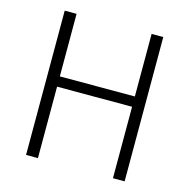

<svg xmlns="http://www.w3.org/2000/svg" viewBox="-107 -833 923 937"><g transform="rotate(15 355.0 -364.5)"><path d="M166 -729V-413H545V-729H604V0H545V-361H166V0H106V-729Z"/></g></svg>

Font: Kinto Sans Light
Style: Regular
Weight: 300
Designer: Authors: Ryoko NISHIZUKA  (kana & ideographs); Paul D. Hunt (Latin, Greek & Cyrillic); Wenlong ZHANG  (bopomofo); Sandol
Foundry: Adobe Systems Incorporated, ookami Inc.
Version: Version 0.001